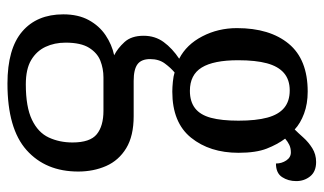

<svg xmlns="http://www.w3.org/2000/svg" viewBox="-192 -416 847 502"><g transform="rotate(90 231.0 -164.5)"><path d="M198 239Q107 239 62 200.5Q17 162 17 93Q17 54 32 26.5Q47 -1 71.5 -17.5Q96 -34 124 -40Q106 -49 89.5 -67Q73 -85 73 -117Q73 -147 89.5 -169.5Q106 -192 133 -210Q96 -229 74.5 -270.5Q53 -312 53 -361Q53 -447 94 -496.5Q135 -546 219 -546Q251 -546 276.5 -536.5Q302 -527 318 -512Q327 -521 339 -534.5Q351 -548 367 -558Q383 -568 403 -568Q428 -568 440.5 -552.5Q453 -537 453 -516Q453 -495 442.5 -479Q432 -463 407 -463Q407 -478 399 -490Q391 -502 378 -502Q367 -502 358.5 -498Q350 -494 342 -487Q357 -467 368 -439Q379 -411 379 -365Q379 -290 339.5 -241Q300 -192 219 -192Q208 -192 193 -193.5Q178 -195 169 -198Q157 -188 145.5 -172.5Q134 -157 134 -134Q134 -111 147.5 -101Q161 -91 191 -91H283Q335 -91 367 -71.5Q399 -52 413.5 -19Q428 14 428 54Q428 139 372 189Q316 239 198 239ZM200 191Q259 191 292.5 175Q326 159 339 131Q352 103 352 69Q352 23 330.5 5.5Q309 -12 269 -12H182Q159 -12 138.5 -4Q118 4 104.5 25.5Q91 47 91 87Q91 116 102 139.5Q113 163 136.5 177Q160 191 200 191ZM217 -238Q245 -238 262.5 -251.5Q280 -265 287.5 -293Q295 -321 295 -365Q295 -411 287 -440.5Q279 -470 261.5 -484.5Q244 -499 216 -499Q188 -499 170.5 -484Q153 -469 145 -439.5Q137 -410 137 -364Q137 -300 156 -269Q175 -238 217 -238Z"/></g></svg>

Font: Noto Serif Condensed
Style: Regular
Weight: 400
Width: 3
Designer: Monotype Design Team
Foundry: Monotype Imaging Inc.
Version: Version 2.015